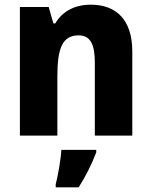

<svg xmlns="http://www.w3.org/2000/svg" viewBox="-20 -579 648 820"><path d="M368 -559C301 -559 247 -532 216 -479H208L188 -549H65V0H225V-253C225 -372 246 -428 316 -428C366 -428 385 -389 385 -313V0H545V-359C545 -495 476 -559 368 -559ZM391 72V61H242C240 101 228 169 218 208V221H316C348 171 372 121 391 72Z"/></svg>

Font: Noto Sans Arabic UI SmCn XBd
Style: Regular
Weight: 800
Width: 4
Designer: Monotype Design Team, Nadine Chahine and Nizar Qandah
Foundry: Monotype Imaging Inc.
Version: Version 2.010